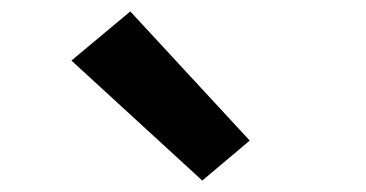

<svg xmlns="http://www.w3.org/2000/svg" viewBox="-20 -842 640 336"><path d="M334 -526 105 -736 208 -822 417 -596Z"/></svg>

Font: Iosevka HT Extrabold Extended
Style: Regular
Weight: 800
Width: 7
Monospace: yes
Designer: Belleve Invis
Foundry: Belleve Invis
Version: Version 32.3.0; ttfautohint (v1.8.4)